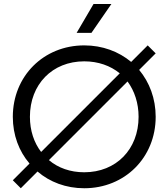

<svg xmlns="http://www.w3.org/2000/svg" viewBox="-20 -954 866 987"><path d="M413.1 13.7C622.1 13.7 780.3 -144.5 780.3 -353.5C780.3 -447.3 748.5 -530.8 695.3 -594.7L780.3 -679.7L739.3 -720.7L654.3 -635.7C590.3 -689 506.8 -720.7 413.1 -720.7C204.1 -720.7 45.9 -562.5 45.9 -353.5C45.9 -259.8 77.6 -176.3 131.8 -113.3L45.9 -27.3L86.9 13.7L172.9 -72.3C235.8 -18.1 319.3 13.7 413.1 13.7ZM413.1 -68.4C341.3 -68.4 278.8 -90.8 231.4 -130.9L635.7 -535.2C671.4 -486.3 692.4 -424.3 692.4 -353.5C692.4 -186.5 577.1 -68.4 413.1 -68.4ZM450.2 -785.2 552.7 -933.6H460.9L374 -785.2ZM133.8 -353.5C133.8 -520.5 249 -638.7 413.1 -638.7C484.9 -638.7 547.4 -616.2 595.7 -577.1L191.4 -172.9C154.8 -220.7 133.8 -282.7 133.8 -353.5Z"/></svg>

Font: Wanted Sans
Style: Regular
Weight: 400
Designer: Original Design by Kil Hyung-jin and Kang Hanbin, Wanted Lab, Inc; Hangeul from Source Han Sans by Jang Soo-young and Ka
Foundry: Wanted Lab, Inc.
Version: Version 1.001;Glyphs 3.2 (3227)